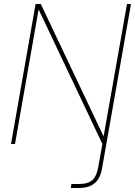

<svg xmlns="http://www.w3.org/2000/svg" viewBox="-20 -720 675 960"><path d="M35 0 158 -700H184L498 -38L615 -700H635L490 123Q485 152 472 174Q459 196 435 208Q411 220 373 220H334L337 200H373Q422 200 443 179.5Q464 159 471 116L492 0L173 -673L55 0Z"/></svg>

Font: DM Sans 24pt Thin
Style: Italic
Weight: 250
Italic angle: -10°
Designer: Colophon Foundry, Jonny Pinhorn
Foundry: Colophon Foundry
Version: Version 4.004;gftools[0.9.30]